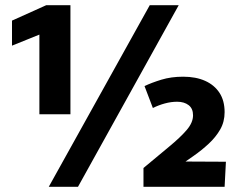

<svg xmlns="http://www.w3.org/2000/svg" viewBox="-20 -716 917 736"><path d="M131 -583H130L26 -541V-637L157 -696H250V-278H131ZM665 -696 279 0H167L554 -696ZM530 -72Q586 -119 628.5 -154Q671 -189 695.5 -217.5Q720 -246 720 -274Q720 -300 703 -313Q686 -326 659 -326Q636 -326 612 -319.5Q588 -313 566 -302L534 -386Q561 -399 598.5 -410.5Q636 -422 682 -422Q731 -422 766.5 -406Q802 -390 821.5 -360Q841 -330 841 -286Q841 -249 824 -219.5Q807 -190 780 -165Q753 -140 723 -119Q693 -98 667 -80L648 -97L846 -96L841 0H530Z"/></svg>

Font: Murecho Thin
Style: Bold
Weight: 700
Version: Version 1.010